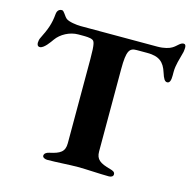

<svg xmlns="http://www.w3.org/2000/svg" viewBox="-103 -802 906 908"><g transform="rotate(15 349.5 -348.0)"><path d="M34 -503C54 -503 79 -540 89 -554C111 -585 153 -608 195 -608H217C229 -608 252 -608 264 -602C274 -597 280 -589 280 -511V-98C280 -56 258 -43 207 -32C193 -29 183 -22 183 -11C183 -2 196 3 206 3C252 3 314 -2 356 -2C396 -2 464 3 508 3C519 3 529 -2 529 -12C529 -24 519 -28 505 -32C453 -46 433 -60 433 -99V-502C433 -594 446 -608 481 -608H533C591 -608 616 -586 631 -538C640 -510 647 -498 659 -498C672 -498 676 -513 676 -535V-554C676 -587 687 -618 697 -657C698 -664 699 -672 699 -678C699 -688 696 -695 688 -695C671 -695 661 -676 640 -664C629 -657 604 -649 571 -649H195C176 -649 136 -654 123 -665C110 -676 101 -699 91 -699C78 -699 68 -692 66 -673C62 -626 51 -596 26 -546C22 -539 20 -528 20 -521C20 -512 23 -503 34 -503Z"/></g></svg>

Font: EB Garamond
Style: Bold
Weight: 700
Designer: Georg Duffner and Octavio Pardo
Foundry: Georg Duffner
Version: Version 1.000;PS 001.000;hotconv 1.0.88;makeotf.lib2.5.64775